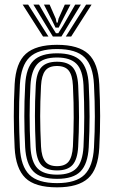

<svg xmlns="http://www.w3.org/2000/svg" viewBox="-20 -803 494 832"><path d="M227.2 8.8Q131.2 8.8 89.8 -32Q48.2 -72.8 43.5 -162Q40 -232.2 39.8 -298Q39.5 -363.8 43.5 -438.5Q48.5 -530.8 92 -569.8Q135.5 -608.8 227.2 -608.8Q320.5 -608.8 363 -569.1Q405.5 -529.5 410.2 -438.2Q413.8 -368 413.9 -300.5Q414 -233 410.2 -162Q405 -69.5 361.9 -30.4Q318.8 8.8 227.2 8.8ZM227.2 -9.5Q309 -9.5 345.9 -45.6Q382.8 -81.8 387.2 -163.2Q391 -232.8 391 -297.9Q391 -363 387.2 -437Q383.2 -518 346.6 -554.2Q310 -590.5 227.2 -590.5Q145.5 -590.5 108.2 -554.8Q71 -519 66.2 -437Q62.2 -357 62.6 -294.2Q63 -231.5 66.2 -163.2Q70.5 -82.2 107.2 -45.9Q144 -9.5 227.2 -9.5ZM227.2 -28Q155 -28 124 -60.8Q93 -93.5 89 -165Q85.5 -235.5 85.4 -298.9Q85.2 -362.2 89.2 -435.8Q93.2 -509.5 125.6 -540.8Q158 -572 227.2 -572Q297.5 -572 329.1 -540.1Q360.8 -508.2 364.5 -436.2Q368.2 -361 368.2 -298.4Q368.2 -235.8 364.5 -164.5Q360.5 -92.8 329.1 -60.4Q297.8 -28 227.2 -28ZM227.2 -46.2Q285 -46.2 311.5 -74.1Q338 -102 341.8 -166.8Q345 -232 345.1 -295.1Q345.2 -358.2 341.8 -434Q338.5 -499.2 311.4 -526.5Q284.2 -553.8 227.2 -553.8Q167.2 -553.8 141.4 -525Q115.5 -496.2 112 -433.8Q108.5 -366.8 108.4 -303.2Q108.2 -239.8 112 -165.8Q115.5 -102 142 -74.1Q168.5 -46.2 227.2 -46.2ZM227.2 -64.5Q180.8 -64.5 159.2 -88.2Q137.8 -112 135 -166.5Q131.5 -237.5 131.4 -300Q131.2 -362.5 135 -433Q138 -488.5 159.8 -512Q181.5 -535.5 227.2 -535.5Q273.2 -535.5 294.6 -511.8Q316 -488 318.8 -433.2Q322.5 -356.8 322.4 -294.1Q322.2 -231.5 318.8 -167.5Q315.8 -112.5 294.5 -88.5Q273.2 -64.5 227.2 -64.5ZM227.2 -83Q261.8 -83 277.5 -103Q293.2 -123 296 -168.5Q299 -231.5 299.4 -292.5Q299.8 -353.5 296 -432.2Q293.8 -476.8 278 -496.9Q262.2 -517 227.2 -517Q191.2 -517 175.8 -496.4Q160.2 -475.8 157.8 -432Q154 -359.5 154.1 -299.6Q154.2 -239.8 157.8 -167.5Q160.2 -123.5 176 -103.2Q191.8 -83 227.2 -83ZM78.2 -783H102L189.8 -644.8H166.5ZM124.8 -783H149.2L202.2 -691.5L222.5 -659H232.5L252.8 -691.2L305.8 -783H330.5L246.2 -644.8H209ZM170.5 -783H195L221.5 -722.5L225.2 -705.2H230L233.8 -722.5L260.8 -783H285.2L247.5 -710L234.5 -683.5H220.5L207.8 -710ZM353 -783H376.8L288.5 -644.8H265.2Z"/></svg>

Font: Big Shoulders Inline Text
Style: Bold
Weight: 700
Designer: Patric King
Foundry: XO Type Co
Version: Version 1.000